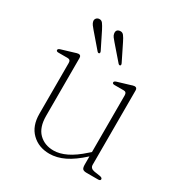

<svg xmlns="http://www.w3.org/2000/svg" viewBox="-153 -744 822 867"><g transform="rotate(30 258.0 -311.0)"><path d="M96.5 -124.5V-389.5Q96.5 -406.5 81 -406.5H33.5Q21.5 -406.5 21.5 -414Q21.5 -420.5 33 -424L93 -442Q100.5 -444.5 106 -446Q111.5 -447.5 115 -447.5Q127.5 -447.5 127.5 -433V-131.5Q127.5 -72 157.2 -42.2Q187 -12.5 234 -12.5Q265 -12.5 300.5 -29.5Q336 -46.5 377.5 -84L388.5 -93.5V-389.5Q388.5 -406.5 373.5 -406.5H326Q314 -406.5 314 -414Q314 -420.5 325.5 -424L385.5 -442Q393 -444.5 398.2 -446Q403.5 -447.5 407 -447.5Q420 -447.5 420 -433V-45.5Q420 -26.5 443 -22.5L473.5 -18Q486.5 -15.5 486.5 -8Q486.5 0 474.5 0H414.5Q399.5 0 394 -5.8Q388.5 -11.5 388.5 -29V-71L387.5 -70Q342 -28.5 302.8 -9.5Q263.5 9.5 225 9.5Q169 9.5 132.8 -25.8Q96.5 -61 96.5 -124.5ZM152 -594 194.5 -508.5Q198.5 -500 194.5 -496.5Q189.5 -493 183.5 -499.5L119 -574.5Q111.5 -583 105.5 -591.2Q99.5 -599.5 98 -608.5Q97 -617.5 102.2 -623.5Q107.5 -629.5 115.5 -630.5Q128 -632 135.5 -621.8Q143 -611.5 152 -594ZM261.5 -594 303.5 -509Q308 -500 304 -496.5Q299 -493 293 -499.5L228 -574.5Q220.5 -583 214.5 -591Q208.5 -599 207.5 -608Q205 -628 225 -630.5Q237.5 -632 245.2 -621.8Q253 -611.5 261.5 -594Z"/></g></svg>

Font: Fraunces 72pt Soft Thin
Style: Regular
Weight: 100
Version: Version 1.000;[b76b70a41]